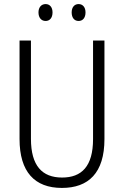

<svg xmlns="http://www.w3.org/2000/svg" viewBox="-20 -913 609 943"><path d="M169 -852C169 -826 183 -810 204 -810C224 -810 238 -825 238 -852C238 -878 224 -893 204 -893C183 -893 169 -877 169 -852ZM332 -852C332 -826 345 -810 366 -810C387 -810 400 -826 400 -852C400 -878 386 -893 366 -893C346 -893 332 -878 332 -852ZM493 -230V-714H437V-230C437 -96 381 -41 285 -41C187 -41 132 -99 132 -231V-714H76V-230C76 -69 150 10 284 10C414 10 493 -63 493 -230Z"/></svg>

Font: Noto Sans Armenian Condensed Light
Style: Regular
Weight: 300
Width: 3
Designer: Monotype Design Team
Foundry: Monotype Imaging Inc.
Version: Version 2.008